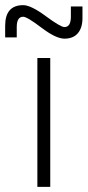

<svg xmlns="http://www.w3.org/2000/svg" viewBox="-70 -725 340 745"><path d="M75 0H125V-500H75ZM180 -575Q147 -575 91 -617.5Q35 -660 20 -660Q-5 -660 -5 -620V-580H-50V-625Q-50 -705 20 -705Q50 -705 107.5 -662.5Q165 -620 180 -620Q205 -620 205 -660V-700H250V-655Q250 -617 232 -596Q214 -575 180 -575Z"/></svg>

Font: Millimetre
Style: Light
Weight: 200
Designer: Jérémy Landes
Version: Version 1.0